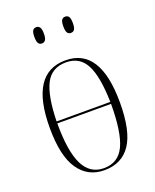

<svg xmlns="http://www.w3.org/2000/svg" viewBox="-140 -819 737 910"><g transform="rotate(-20 228.5 -364.0)"><path d="M228 10Q145 10 98.5 -57.5Q52 -125 52 -267Q52 -543 231 -543Q406 -543 406 -267Q406 -123 361 -56.5Q316 10 228 10ZM364 -285Q361 -414 330 -473.5Q299 -533 230 -533Q158 -533 127 -473.5Q96 -414 93 -285ZM229 0Q302 0 333 -66Q364 -132 364 -275H93Q93 -134 126 -67Q159 0 229 0ZM301 -656Q289 -656 283 -665Q277 -674 277 -697Q277 -720 283 -729Q289 -738 301 -738Q313 -738 319 -729Q325 -720 325 -697Q325 -674 319 -665Q313 -656 301 -656ZM155 -656Q143 -656 137 -665Q131 -674 131 -697Q131 -720 137 -729Q143 -738 155 -738Q166 -738 172.5 -729Q179 -720 179 -697Q179 -674 172.5 -665Q166 -656 155 -656Z"/></g></svg>

Font: Noto Serif Display Condensed ExtraLight
Style: Regular
Weight: 200
Width: 3
Designer: Monotype Design Team
Foundry: Monotype Imaging Inc.
Version: Version 2.009